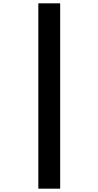

<svg xmlns="http://www.w3.org/2000/svg" viewBox="-20 -906 591 1152"><path d="M210 -886H341V226H210Z"/></svg>

Font: Noto Sans Kannada UI Condensed Black
Style: Regular
Weight: 900
Width: 3
Designer: Jelle Bosma - Monotype Design Team
Foundry: Monotype Imaging Inc.
Version: Version 2.005; ttfautohint (v1.8.4.7-5d5b)